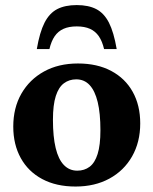

<svg xmlns="http://www.w3.org/2000/svg" viewBox="-20 -704 590 738"><path d="M277 -48Q304.5 -48 324.5 -63Q344.5 -78 355.2 -112Q366 -146 366 -203.5Q366 -268.5 355.5 -311.8Q345 -355 324.5 -377Q304 -399 273 -399Q246 -399 225.8 -384Q205.5 -369 194.5 -335Q183.5 -301 183.5 -243.5Q183.5 -178.5 194 -135Q204.5 -91.5 225.5 -69.8Q246.5 -48 277 -48ZM270.5 13Q196 13 142.2 -15.8Q88.5 -44.5 59.8 -96.5Q31 -148.5 31 -217.5Q31 -289.5 62.2 -344Q93.5 -398.5 149.2 -429.2Q205 -460 279.5 -460Q354 -460 407.8 -431.2Q461.5 -402.5 490.2 -350.8Q519 -299 519 -229.5Q519 -158 487.8 -103Q456.5 -48 400.5 -17.5Q344.5 13 270.5 13ZM275 -602.5Q245 -602.5 224.2 -593.2Q203.5 -584 190.2 -564.8Q177 -545.5 170 -515.5H121.5Q132.5 -580 151.2 -616.8Q170 -653.5 200 -669Q230 -684.5 275 -684.5Q320 -684.5 350 -669Q380 -653.5 398.8 -616.8Q417.5 -580 428.5 -515.5H380Q373 -545.5 359.8 -564.8Q346.5 -584 325.8 -593.2Q305 -602.5 275 -602.5Z"/></svg>

Font: Newsreader 16pt 16pt
Style: Bold
Weight: 700
Version: Version 1.003